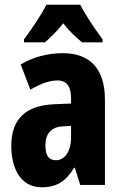

<svg xmlns="http://www.w3.org/2000/svg" viewBox="-20 -786 520 816"><path d="M321 -766H177C160 -730 111 -656 82 -619V-606H171C189 -622 221 -651 249 -687C276 -651 307 -624 329 -606H416V-619C377 -671 344 -722 321 -766ZM247 -560C182 -560 119 -543 68 -512L109 -405C156 -432 191 -444 225 -444C264 -444 282 -417 282 -368V-346L211 -343C92 -338 28 -283 28 -166C28 -76 64 10 157 10C223 10 261 -17 295 -73H298L321 0H426V-363C426 -496 360 -560 247 -560ZM248 -249 282 -251V-201C282 -143 255 -105 218 -105C188 -105 173 -124 173 -168C173 -218 198 -247 248 -249Z"/></svg>

Font: Noto Sans Kannada ExtraCondensed ExtraBold
Style: Regular
Weight: 800
Width: 2
Designer: Jelle Bosma - Monotype Design Team
Foundry: Monotype Imaging Inc.
Version: Version 2.005